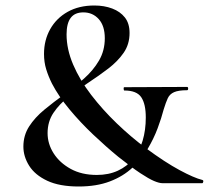

<svg xmlns="http://www.w3.org/2000/svg" viewBox="-20 -666 759 698"><path d="M65 -133Q65 -174 86 -206.5Q107 -239 141 -267Q175 -295 213 -322.5Q251 -350 285 -380Q319 -410 340 -446Q361 -482 361 -527Q361 -572 339 -596.5Q317 -621 283 -621Q252 -621 237 -601Q222 -581 222 -541Q222 -487 246 -431Q270 -375 311.5 -321Q353 -267 404.5 -217.5Q456 -168 511 -127Q580 -76 633 -47.5Q686 -19 715 -12Q720 -11 719 -5.5Q718 0 715 0Q687 0 648.5 0Q610 0 571 0Q559 0 540 -8Q521 -16 490 -36.5Q459 -57 410 -96Q366 -132 319 -176.5Q272 -221 232.5 -268.5Q193 -316 169 -362Q156 -388 148 -414Q140 -440 140 -470Q140 -520 162.5 -560Q185 -600 226 -623Q267 -646 323 -646Q359 -646 388 -635Q417 -624 434 -602.5Q451 -581 451 -546Q451 -505 429.5 -474Q408 -443 374 -417Q340 -391 302 -366Q264 -341 230 -314.5Q196 -288 174.5 -256Q153 -224 153 -182Q153 -143 175 -108.5Q197 -74 237 -52Q277 -30 332 -30Q375 -30 408.5 -45.5Q442 -61 464.5 -88.5Q487 -116 498.5 -154.5Q510 -193 510 -239Q510 -288 493.5 -312.5Q477 -337 432 -337Q430 -337 429.5 -343Q429 -349 432 -349L660 -350Q664 -350 664 -344Q664 -338 660 -338Q629 -338 613 -331Q597 -324 590 -309Q583 -294 575 -268Q567 -237 553 -199.5Q539 -162 517 -125Q495 -88 461.5 -56.5Q428 -25 379.5 -6.5Q331 12 266 12Q196 12 151.5 -9Q107 -30 86 -63.5Q65 -97 65 -133Z"/></svg>

Font: Cormorant Infant Light SemiBold
Style: Regular
Weight: 600
Version: Version 4.001